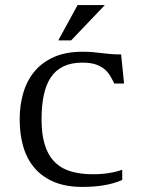

<svg xmlns="http://www.w3.org/2000/svg" viewBox="-20 -736 567 767"><path d="M321.8 -41Q341.8 -39.6 361.8 -40Q381.8 -40.5 400.9 -42.7Q419.9 -44.9 437 -48.8Q454.1 -52.7 468.3 -58.1V-17.1Q434.6 -2.4 395 4.2Q355.5 10.7 309.1 10.7Q245.1 10.7 198.2 -8.3Q151.4 -27.3 120.1 -62.5Q88.9 -97.7 73.7 -147.7Q58.6 -197.8 58.6 -259.3Q58.6 -315.4 73 -364.7Q87.4 -414.1 117.9 -450.7Q148.4 -487.3 195.8 -508.3Q243.2 -529.3 309.1 -529.3Q334.5 -529.3 352.1 -527.6Q369.6 -525.9 385.7 -523.9Q401.9 -522 419.7 -520.3Q437.5 -518.6 463.9 -518.6L475.6 -402.3H436.5Q428.7 -418.5 419.7 -433.6Q410.6 -448.7 396.7 -460.2Q382.8 -471.7 361.8 -478.8Q340.8 -485.8 309.1 -485.8Q264.6 -485.8 233.6 -470.9Q202.6 -456.1 183.1 -427Q163.6 -397.9 154.8 -355.7Q146 -313.5 146 -259.3Q146 -201.2 158 -160.9Q169.9 -120.6 192.6 -95Q215.3 -69.3 247.8 -56.6Q280.3 -43.9 321.8 -41ZM290 -715.8H398.9L264.2 -574.7H212.9Z"/></svg>

Font: Arian AMU Serif
Style: Regular
Weight: 400
Designer: Ruben Hakobyan (Tarumian)
Foundry: Ruben Hakobyan (Tarumian)
Version: Version 1.002